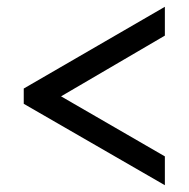

<svg xmlns="http://www.w3.org/2000/svg" viewBox="-20 -641 556 566"><path d="M466 -95 50 -335V-380L466 -621V-536L160 -357L466 -180Z"/></svg>

Font: Noto Serif Hebrew SemiCondensed Black
Style: Regular
Weight: 900
Width: 4
Designer: Monotype Design Team
Foundry: Monotype Imaging Inc.
Version: Version 2.004; ttfautohint (v1.8.4.7-5d5b)